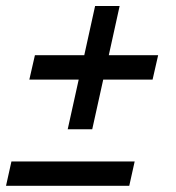

<svg xmlns="http://www.w3.org/2000/svg" viewBox="-36 -610 586 638"><path d="M189 -180.5 225.5 -345.5H61.5L80 -426.5H244L280 -590H361.5L325.5 -426.5H489.5L471 -345.5H307L270.5 -180.5ZM-16 7.5 2 -73.5H411.5L393.5 7.5Z"/></svg>

Font: Besley*
Style: Bold Italic
Weight: 700
Italic angle: -13°
Designer: Owen Earl
Foundry: indestructible type*
Version: Version 2.000; ttfautohint (v1.8.3)